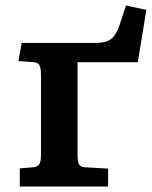

<svg xmlns="http://www.w3.org/2000/svg" viewBox="-20 -678 552 698"><path d="M52 0V-66L102 -70Q118 -72 123.5 -82Q129 -92 129 -118V-404Q129 -430 123.5 -440.5Q118 -451 102 -452L47 -456L59 -522H328Q364 -522 383 -535.5Q402 -549 415 -588L438 -658L512 -642L481 -452H262V-115Q262 -91 267 -81Q272 -71 288 -70L373 -65V0Z"/></svg>

Font: Literata 7pt SemiBold
Style: Regular
Weight: 600
Designer: Latin by Veronika Burian and Jose Scaglione. Greek by Irene Vlachou. Cyrillic by Vera Evstafieva.
Foundry: TypeTogether
Version: Version 3.002